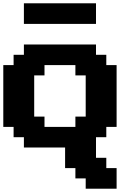

<svg xmlns="http://www.w3.org/2000/svg" viewBox="-20 -895 852 1165"><path d="M500 250H687.5V125H625V62.5H562.5V-62.5H625V-125H687.5V-500H625V-562.5H562.5V-625H125V-562.5H62.5V-500H0V-125H62.5V-62.5H125V0H375V125H437.5V187.5H500ZM437.5 -125H250V-187.5H187.5V-437.5H250V-500H437.5V-437.5H500V-187.5H437.5ZM125 -750H562.5V-875H125Z"/></svg>

Font: Faithful 32x
Style: Semibold
Weight: 400
Foundry: Faithful Resource Pack
Version: Version 1.0; January 27, 2023